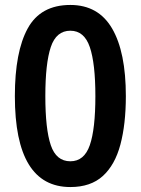

<svg xmlns="http://www.w3.org/2000/svg" viewBox="-20 -745 569 775"><path d="M488 -357Q488 -244 466 -161.5Q444 -79 395 -34.5Q346 10 264 10Q40 10 40 -357Q40 -536 92 -630.5Q144 -725 264 -725Q377 -725 432.5 -630Q488 -535 488 -357ZM163 -357Q163 -224 185 -159Q207 -94 264 -94Q320 -94 342.5 -159Q365 -224 365 -357Q365 -489 342.5 -555Q320 -621 264 -621Q207 -621 185 -555Q163 -489 163 -357Z"/></svg>

Font: Noto Sans Arabic UI SmCn SmBd
Style: Regular
Weight: 600
Width: 4
Designer: Monotype Design Team, Nadine Chahine and Nizar Qandah
Foundry: Monotype Imaging Inc.
Version: Version 2.010; ttfautohint (v1.8.4.7-5d5b)